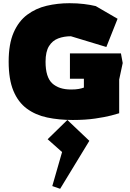

<svg xmlns="http://www.w3.org/2000/svg" viewBox="-20 -738 813 1197"><path d="M434 10Q347 10 274 -5.5Q201 -21 147 -61Q93 -101 63.5 -172Q34 -243 34 -354Q34 -464 65 -535Q96 -606 149.5 -646Q203 -686 271 -702Q339 -718 413 -718Q462 -718 503 -713Q544 -708 577 -700L713 -621L643 -445L422 -512Q379 -512 343 -498.5Q307 -485 285.5 -450.5Q264 -416 264 -353Q264 -257 305.5 -218.5Q347 -180 423 -180Q452 -180 471 -183.5Q490 -187 503 -192V-247H416V-405H734L745 -345L723 -242V-32Q712 -28 673.5 -18Q635 -8 574 1Q513 10 434 10ZM355 439 306 422 367 210 277 130 400 10 537 140Z"/></svg>

Font: Rowdies
Style: Bold
Weight: 700
Designer: Jaikishan Patel
Version: Version 1.000; ttfautohint (v1.8.3)